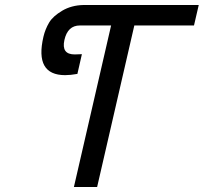

<svg xmlns="http://www.w3.org/2000/svg" viewBox="-20 -749 816 769"><path d="M154 -602Q161 -632 177 -659Q192 -684 229 -706Q266 -728 315 -729H776L757 -647H518L369 0H276L425 -647H382H300Q251 -647 238 -589Q225 -531 279 -531Q295 -531 308 -532L290 -453Q262 -448 241 -448Q118 -448 154 -602Z"/></svg>

Font: Miedinger
Style: Italic
Weight: 400
Italic angle: -13°
Version: Version 001.000